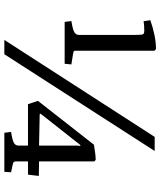

<svg xmlns="http://www.w3.org/2000/svg" viewBox="53 -792 739 885"><g transform="rotate(90 422.5 -349.5)"><path d="M81 -278 77 -309Q115 -315 128 -322.5Q141 -330 141 -344V-602Q141 -633 138 -639Q135 -645 122 -645Q96 -645 78 -642L73 -673Q148 -699 206 -699L214 -692V-330Q214 -327 214 -325.5Q214 -324 214.5 -322.5Q215 -321 216.5 -320Q218 -319 220.5 -318.5Q223 -318 227 -317L277 -309L274 -278ZM611 -693H676L230 0H164ZM592 0 588 -31Q626 -37 638.5 -44Q651 -51 651 -66V-109H460L445 -155L647 -413Q693 -421 717 -421L724 -415V-160L791 -159L785 -109H724V-52Q724 -41 737 -39L774 -31L772 0ZM504 -167 506 -163 651 -160V-330Q651 -343 653 -349L649 -351L515 -181Q513 -178 509 -173Q505 -168 504 -167Z"/></g></svg>

Font: Poly
Style: Regular
Weight: 400
Designer: Jos Nicols Silva Schwarzenberg
Foundry: Jose Nicolas Silva Schwarzenberg
Version: Version 1.001